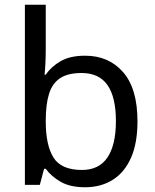

<svg xmlns="http://www.w3.org/2000/svg" viewBox="-20 -780 655 810"><path d="M173 -575Q173 -541 171.5 -511.5Q170 -482 168 -465H173Q196 -499 236 -522Q276 -545 339 -545Q439 -545 499.5 -475.5Q560 -406 560 -268Q560 -176 532.5 -114Q505 -52 455 -21Q405 10 339 10Q276 10 236 -13Q196 -36 173 -68H166L148 0H85V-760H173ZM324 -472Q267 -472 234 -450.5Q201 -429 187 -384.5Q173 -340 173 -271V-267Q173 -168 205.5 -115.5Q238 -63 326 -63Q398 -63 433.5 -116Q469 -169 469 -269Q469 -370 433.5 -421Q398 -472 324 -472Z"/></svg>

Font: umalayalam15
Style: Book
Weight: 400
Designer: Jelle Bosma - Monotype Design Team
Foundry: Monotype Imaging Inc.
Version: Version 2.003